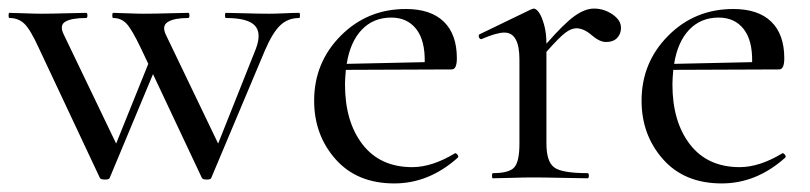

<svg xmlns="http://www.w3.org/2000/svg" viewBox="-25 -416 1891 448"><path d="M673 -386Q675 -386 675 -380Q675 -374 673 -374Q647 -374 629 -357Q611 -340 593 -298L468 -1Q467 3 457.5 3Q448 3 446 -1L332 -243L231 -1Q230 3 220 3Q210 3 208 -1L66 -303Q46 -347 32 -360.5Q18 -374 -3 -374Q-5 -374 -5 -380Q-5 -386 -3 -386Q6 -386 31 -385Q56 -384 72 -384Q95 -384 129 -385Q163 -386 176 -386Q179 -386 179 -380Q179 -374 176 -374Q142 -374 127.5 -365.5Q113 -357 124 -335L246 -81L321 -267L304 -303Q283 -347 270.5 -360.5Q258 -374 239 -374Q237 -374 237 -380Q237 -386 239 -386Q248 -386 271.5 -385Q295 -384 310 -384Q335 -384 368.5 -385Q402 -386 414 -386Q417 -386 417 -380Q417 -374 414 -374Q382 -374 367 -365Q352 -356 362 -335L484 -81L572 -302Q586 -339 569.5 -356.5Q553 -374 502 -374Q500 -374 500 -380Q500 -386 502 -386Q516 -386 547 -385Q578 -384 603 -384Q618 -384 639 -385Q660 -386 673 -386Z M1036 -58Q1038 -60 1042 -55.5Q1046 -51 1043 -48Q976 12 895 12Q808 12 758 -44.5Q708 -101 708 -181Q708 -270 770 -332.5Q832 -395 922 -395Q980 -395 1010.5 -365.5Q1041 -336 1041 -280Q1041 -254 1029 -254L782 -253Q780 -231 780 -219Q780 -132 821 -79Q862 -26 937 -26Q983 -26 1036 -58ZM888 -375Q846 -375 819 -346.5Q792 -318 784 -267L966 -271Q967 -322 946 -348.5Q925 -375 888 -375Z M1361 -396Q1384 -396 1404 -382.5Q1424 -369 1424 -351Q1424 -337 1415 -327.5Q1406 -318 1389 -318Q1374 -318 1355.5 -334Q1337 -350 1320 -350Q1308 -350 1294 -339.5Q1280 -329 1250 -295V-81Q1250 -39 1268 -25.5Q1286 -12 1346 -12Q1349 -12 1349 -6Q1349 0 1346 0Q1331 0 1287.5 -1Q1244 -2 1218 -2Q1199 -2 1167.5 -1Q1136 0 1125 0Q1123 0 1123 -6Q1123 -12 1125 -12Q1163 -12 1175 -25.5Q1187 -39 1187 -81V-277Q1187 -340 1152 -340Q1134 -340 1099 -325Q1096 -324 1094 -326.5Q1092 -329 1092 -332Q1092 -335 1094 -336L1214 -394Q1220 -396 1220 -396Q1226 -396 1232.5 -387Q1239 -378 1244.5 -358.5Q1250 -339 1250 -314Q1291 -361 1315.5 -378.5Q1340 -396 1361 -396Z M1800 -58Q1802 -60 1806 -55.5Q1810 -51 1807 -48Q1740 12 1659 12Q1572 12 1522 -44.5Q1472 -101 1472 -181Q1472 -270 1534 -332.5Q1596 -395 1686 -395Q1744 -395 1774.5 -365.5Q1805 -336 1805 -280Q1805 -254 1793 -254L1546 -253Q1544 -231 1544 -219Q1544 -132 1585 -79Q1626 -26 1701 -26Q1747 -26 1800 -58ZM1652 -375Q1610 -375 1583 -346.5Q1556 -318 1548 -267L1730 -271Q1731 -322 1710 -348.5Q1689 -375 1652 -375Z"/></svg>

Font: Cormorant Garamond Book
Style: Regular
Weight: 500
Designer: Christian Thalmann (Catharsis Fonts)
Version: Version 1.000;PS 002.000;hotconv 1.0.88;makeotf.lib2.5.64775